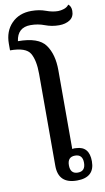

<svg xmlns="http://www.w3.org/2000/svg" viewBox="-133 -1069 618 1126"><g transform="rotate(-10 176.0 -506.0)"><path d="M231 7Q336 7 336 -89Q336 -178 259 -181Q245 -183 235 -180V-649Q235 -744 194 -801Q153 -858 31 -858Q42 -938 120 -938Q164 -938 203 -923Q242 -908 286 -908Q324 -908 350 -925Q376 -942 376 -978Q376 -1005 359 -1018Q348 -1003 329 -997Q310 -991 294 -991Q261 -991 223.5 -1005Q186 -1019 139 -1019Q66 -1019 21 -973Q-24 -927 -24 -852V-813Q71 -813 95.5 -770.5Q120 -728 120 -648V-100Q120 7 231 7ZM244 -38Q199 -38 199 -89Q199 -139 244 -139Q289 -139 289 -89Q289 -38 244 -38Z"/></g></svg>

Font: Noto Serif Thai SemiCondensed Semi
Style: Regular
Weight: 600
Width: 4
Designer: Monotype Design Team
Foundry: Monotype Imaging Inc.
Version: Version 1.901